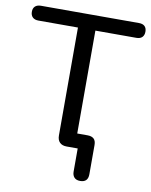

<svg xmlns="http://www.w3.org/2000/svg" viewBox="-101 -774 794 1009"><g transform="rotate(10 296.0 -269.5)"><path d="M397 166Q376 166 365.5 154.5Q355 143 355 123V0H296Q272 0 259 -13Q246 -26 246 -50V-626H35Q15 -626 4 -636.5Q-7 -647 -7 -666Q-7 -685 4 -695Q15 -705 35 -705H558Q578 -705 588.5 -695Q599 -685 599 -666Q599 -647 588.5 -636.5Q578 -626 558 -626H339V-37L297 -77H394Q416 -77 427.5 -66.5Q439 -56 439 -33V123Q439 166 397 166Z"/></g></svg>

Font: Nunito Medium
Style: Regular
Weight: 500
Designer: Vernon Adams
Foundry: Vernon Adams
Version: Version 3.601